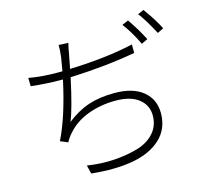

<svg xmlns="http://www.w3.org/2000/svg" viewBox="-120 -974 1241 1150"><g transform="rotate(-15 500.0 -399.0)"><path d="M744.1 -653.3V-600.6Q561.5 -567.4 338.9 -558.6Q298.8 -372.1 268.6 -299.8Q335 -352.5 404.8 -376Q474.6 -399.4 566.4 -399.4Q681.6 -399.4 743.7 -348.1Q805.7 -296.9 805.7 -211.9Q805.7 -115.2 741.2 -54.7Q676.8 5.9 566.4 25.9Q456.1 45.9 308.6 30.3L295.9 -22.5Q383.8 -8.8 466.3 -14.6Q548.8 -20.5 613.3 -40Q677.7 -59.6 716.3 -103.5Q754.9 -147.5 754.9 -210Q754.9 -274.4 704.6 -314Q654.3 -353.5 561.5 -353.5Q467.8 -353.5 388.2 -323.2Q308.6 -293 257.8 -233.4Q238.3 -211.9 224.6 -185.5L177.7 -205.1Q243.2 -336.9 291 -557.6H271.5Q195.3 -557.6 93.8 -568.4L92.8 -620.1Q174.8 -605.5 269.5 -605.5H300.8Q310.5 -660.2 315.4 -693.4Q320.3 -738.3 319.3 -763.7L378.9 -760.7Q372.1 -736.3 364.3 -688.5Q362.3 -678.7 356.9 -650.9Q351.6 -623 348.6 -607.4Q578.1 -615.2 744.1 -653.3ZM719.7 -781.2 758.8 -797.9Q804.7 -732.4 841.8 -660.2L802.7 -641.6Q768.6 -715.8 719.7 -781.2ZM827.1 -818.4 864.3 -835Q920.9 -757.8 950.2 -698.2L912.1 -679.7Q861.3 -775.4 827.1 -818.4Z"/></g></svg>

Font: Gen Shin Gothic Light
Style: Regular
Weight: 200
Designer: [Source Han Sans]
Ryoko NISHIZUKA  (kana & ideographs); Paul D. Hunt (Latin, Greek & Cyrillic); Wenlong ZHANG  (bopomofo
Version: Version 1.002.20150607